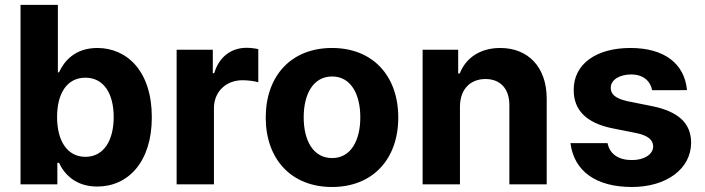

<svg xmlns="http://www.w3.org/2000/svg" viewBox="-20 -747 2856 778"><path d="M63.2 0H212.4V-87.4H219.1C240.1 -41.9 285.9 8.9 373.9 8.9C498.2 8.9 595.2 -89.5 595.2 -272C595.2 -459.5 494 -552.6 374.3 -552.6C283 -552.6 239.3 -498.2 219.1 -453.8H214.5V-727.3H63.2ZM211.3 -272.7C211.3 -370 252.5 -432.2 326 -432.2C400.9 -432.2 440.7 -367.2 440.7 -272.7C440.7 -177.6 400.2 -111.5 326 -111.5C253.2 -111.5 211.3 -175.4 211.3 -272.7Z M695.7 0H846.9V-308.6C846.9 -375.7 896 -421.9 962.7 -421.9C983.7 -421.9 1012.4 -418.3 1026.6 -413.7V-547.9C1013.1 -551.1 994.3 -553.3 979 -553.3C918 -553.3 867.9 -517.8 848 -450.3H842.3V-545.5H695.7Z M1325.3 10.7C1490.8 10.7 1593.8 -102.6 1593.8 -270.6C1593.8 -439.6 1490.8 -552.6 1325.3 -552.6C1159.8 -552.6 1056.8 -439.6 1056.8 -270.6C1056.8 -102.6 1159.8 10.7 1325.3 10.7ZM1210.6 -271.7C1210.6 -366.8 1249.6 -437.1 1326 -437.1C1400.9 -437.1 1440 -366.8 1440 -271.7C1440 -176.5 1400.9 -106.5 1326 -106.5C1249.6 -106.5 1210.6 -176.5 1210.6 -271.7Z M1843.8 -315.3C1844.1 -385.7 1886 -426.8 1947.1 -426.8C2007.8 -426.8 2044.4 -387.1 2044 -320.3V0H2195.3V-347.3C2195.3 -474.4 2120.7 -552.6 2007.1 -552.6C1926.1 -552.6 1867.5 -512.8 1843 -449.2H1836.6V-545.5H1692.5V0H1843.8Z M2622.5 -381.4 2763.8 -381.7C2753.6 -490.4 2670.8 -552.6 2534.4 -552.6C2396.3 -552.6 2304.3 -487.9 2304.7 -382.8C2304.3 -301.1 2355.8 -248.2 2462.4 -226.9L2556.8 -208.1C2604.4 -198.5 2626.1 -181.1 2626.8 -153.8C2626.1 -121.4 2590.9 -98.4 2540.8 -98.4C2487.2 -98.4 2451.3 -121.4 2441.8 -166.9H2291.5C2306.5 -52.2 2396.3 10.7 2540.5 10.7C2679 10.7 2780.2 -61.4 2780.5 -169C2780.2 -247.9 2728.7 -295.1 2622.9 -316.8L2524.1 -336.6C2473.4 -347.7 2454.5 -365.1 2454.9 -391.3C2454.5 -424 2491.5 -445.3 2537.3 -445.3C2588.1 -445.3 2615.8 -417.3 2622.5 -381.4Z"/></svg>

Font: Magic Ui Pro
Style: Bold
Weight: 700
Designer: Stefan Endress, Andreas Faust
Version: Version 1.000;FEAKit 1.0